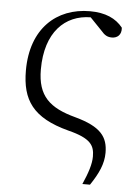

<svg xmlns="http://www.w3.org/2000/svg" viewBox="-53 -568 598 830"><g transform="rotate(5 245.5 -152.5)"><path d="M336 221H369C404 169 424 126 424 78C424 10 394 -33 280 -64C168 -94 114 -141 114 -257C114 -419 198 -499 309 -500L360 -447C376 -428 388 -421 408 -421C431 -421 450 -436 447 -467C417 -505 371 -526 304 -526C159 -526 50 -429 50 -247C50 -119 99 -45 255 -4C355 21 371 51 371 99C371 132 358 171 336 221Z"/></g></svg>

Font: Source Han Serif CN Light
Style: Regular
Weight: 300
Designer: Ryoko NISHIZUKA 西塚涼子 (kana & ideographs); Frank Grießhammer (Latin, Greek & Cyrillic); Wenlong ZHANG 张文龙 (bopomofo); San
Foundry: Adobe
Version: Version 2.003;hotconv 1.1.1;makeotfexe 2.6.0